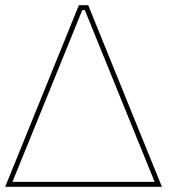

<svg xmlns="http://www.w3.org/2000/svg" viewBox="-49 -720 707 740"><path d="M-29 0H575L291 -700H255ZM-1 -19 268 -681H278L547 -19Z"/></svg>

Font: Fixel Display 20240404 Thin
Style: Italic
Weight: 100
Italic angle: -10°
Designer: AlfaBravo + MacPaw
Foundry: Kyrylo Tkachov, Marchela Mozhyna, Serhii Makarenko, Maria Weinstein, Zakhar Kryvoshyya
Version: Version 1.211;Glyphs 3.2 (3225)